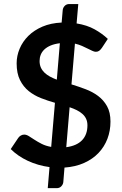

<svg xmlns="http://www.w3.org/2000/svg" viewBox="-20 -844 620 975"><path d="M231.5 4.5Q172.5 -3.5 121.5 -27.2Q70.5 -51 34.5 -87L72.5 -143.5Q77.5 -151 85.8 -155.8Q94 -160.5 103 -160.5Q114 -160.5 126.5 -152.8Q139 -145 155 -134.5Q171 -124 191.5 -113.5Q212 -103 240 -98L259 -322Q223.5 -332 188.8 -345.5Q154 -359 126.2 -381.2Q98.5 -403.5 81.5 -437.5Q64.5 -471.5 64.5 -522.5Q64.5 -560.5 79.8 -596.8Q95 -633 124 -661.8Q153 -690.5 195.5 -708.8Q238 -727 293 -729.5L298.5 -792.5Q299.5 -804.5 308.5 -814Q317.5 -823.5 332 -823.5H377.5L369 -725Q422 -716.5 460.5 -695Q499 -673.5 527.5 -646.5L497.5 -601Q490.5 -591 483.5 -586Q476.5 -581 466.5 -581Q459 -581 448.8 -585.8Q438.5 -590.5 425.2 -597.2Q412 -604 396 -611Q380 -618 360.5 -622.5L343 -415.5Q379 -404.5 414.2 -391.2Q449.5 -378 477.8 -357Q506 -336 523.5 -304.8Q541 -273.5 541 -226.5Q541 -180 525.5 -139.2Q510 -98.5 480.2 -67.2Q450.5 -36 407 -16.5Q363.5 3 307.5 7L301.5 80.5Q300.5 92 291.5 101.8Q282.5 111.5 268 111.5H222.5ZM424 -207.5Q424 -226.5 417.2 -240.8Q410.5 -255 398.2 -265.8Q386 -276.5 369.5 -284.8Q353 -293 333.5 -299.5L316.5 -96.5Q369.5 -103.5 396.8 -132Q424 -160.5 424 -207.5ZM181 -534.5Q181 -515.5 187.5 -501Q194 -486.5 205.8 -475.2Q217.5 -464 233.5 -455.2Q249.5 -446.5 268.5 -439.5L284 -624.5Q256.5 -621 237 -612.8Q217.5 -604.5 205 -592.5Q192.5 -580.5 186.8 -565.8Q181 -551 181 -534.5Z"/></svg>

Font: Lato TR
Style: Bold
Weight: 700
Designer: Lukasz Dziedzic
Foundry: tyPoland Lukasz Dziedzic
Version: Version 1.104 2013